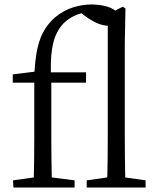

<svg xmlns="http://www.w3.org/2000/svg" viewBox="-20 -837 701 857"><path d="M539 -45 630 -32V0H367V-32L459 -45Q460 -89 460.5 -136.5Q461 -184 461 -228V-722Q414 -724 355 -769L344 -778Q296 -765 263 -732Q231 -698 218 -647Q205 -596 207 -514H364V-468H209V-228Q209 -182 209.5 -136.5Q210 -91 211 -45L313 -32V0H40L38 -32L131 -45Q132 -91 132.5 -136.5Q133 -182 133 -228V-468H37V-505L134 -517Q139 -608 159.5 -663.5Q180 -719 225 -759Q264 -791 306 -804Q348 -817 387 -817Q418 -817 447 -810.5Q476 -804 494 -790L528 -807L540 -799L537 -644V-228Q537 -184 537.5 -136.5Q538 -89 539 -45Z"/></svg>

Font: Shippori Mincho TTF
Style: Regular
Weight: 400
Version: Version 2.100